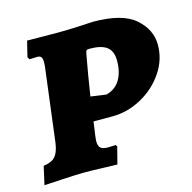

<svg xmlns="http://www.w3.org/2000/svg" viewBox="-85 -590 680 679"><g transform="rotate(-15 255.0 -250.0)"><path d="M181 -502Q216 -502 256 -504Q296 -506 312 -507Q419 -507 466 -466Q513 -425 513 -369Q513 -315 481.5 -268.5Q450 -222 399 -194Q348 -166 293 -166H223L216 -117Q214 -101 214 -95Q214 -78 222 -71Q230 -64 249 -64L278 -65Q278 -63 279 -62Q280 -61 281 -59L265 3Q250 3 213 1.5Q176 0 143 0Q119 0 66.5 3Q14 6 -3 7L12 -60Q42 -64 55 -78.5Q68 -93 73 -125L107 -396Q108 -403 108 -414Q108 -427 104 -432.5Q100 -438 90 -438L61 -437L56 -446L70 -503ZM359 -352Q359 -387 339 -402.5Q319 -418 276 -418Q267 -418 264.5 -415.5Q262 -413 260 -402Q246 -326 235 -254L292 -246Q326 -255 342.5 -283Q359 -311 359 -352Z"/></g></svg>

Font: Alegreya SC ExtraBold
Style: Italic
Weight: 800
Italic angle: -7°
Designer: Juan Pablo del Peral
Foundry: Huerta Tipografica
Version: Version 2.007; ttfautohint (v1.6)